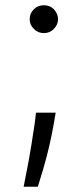

<svg xmlns="http://www.w3.org/2000/svg" viewBox="-20 -531 313 731"><path d="M168 23Q160 59 145 111L124 180H70L90 77Q99 27 112 -60L117 -102H192L185 -61Q179 -26 168 23ZM109 -421Q93 -436 93 -458Q93 -480 109 -496Q124 -511 147 -511Q170 -511 185 -496Q201 -478 201 -458Q201 -437 185 -421Q170 -405 147 -405Q124 -405 109 -421Z"/></svg>

Font: Sinter Normal
Style: Regular
Weight: 350
Foundry: Adobe & rsms
Version: Version 1.000